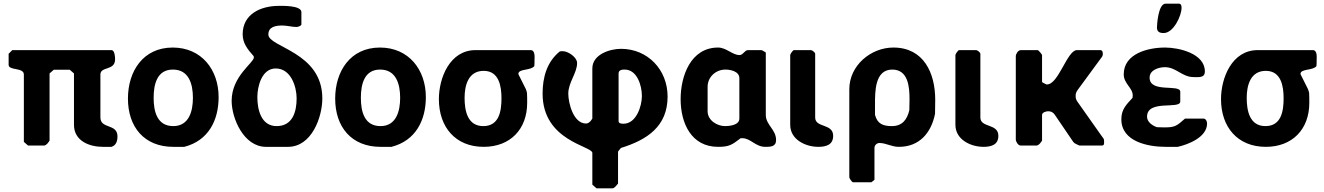

<svg xmlns="http://www.w3.org/2000/svg" viewBox="-20 -793 7211 1046"><path d="M383 -393V-113C383 -24 469 7 540 7H587C613 -1 620 -25 620 -50C620 -121 527 -89 527 -153V-387C527 -433 607 -406 607 -470C607 -479 606 -520 587 -520H47L27 -500V-440C27 -407 110 -427 110 -387V-20L133 0H220C227 0 236 -8 240 -13C243 -17 250 -26 250 -27V-393L273 -413H360Z M677 -256C677 -101 766 7 924 7H984C1116 -27 1171 -138 1171 -264C1171 -413 1078 -534 921 -534C759 -534 677 -404 677 -256ZM817 -260C817 -333 835 -414 922 -414C1009 -414 1031 -335 1031 -260C1031 -188 1010 -106 924 -106C836 -106 817 -185 817 -260Z M1242 -244C1242 -148 1308 7 1429 7H1549C1679 7 1736 -156 1736 -257C1736 -511 1442 -535 1442 -605C1442 -648 1483 -654 1518 -654C1545 -654 1570 -646 1596 -646C1602 -646 1622 -652 1622 -660V-727C1622 -765 1512 -761 1499 -761C1401 -761 1302 -717 1302 -606C1302 -556 1331 -522 1362 -487C1362 -486 1363 -481 1363 -480C1363 -451 1242 -378 1242 -244ZM1382 -264C1382 -322 1406 -420 1482 -420C1565 -420 1596 -321 1596 -257C1596 -184 1574 -106 1487 -106C1403 -106 1382 -195 1382 -264Z M1806 -256C1806 -101 1895 7 2053 7H2113C2245 -27 2300 -138 2300 -264C2300 -413 2207 -534 2050 -534C1888 -534 1806 -404 1806 -256ZM1946 -260C1946 -333 1964 -414 2051 -414C2138 -414 2160 -335 2160 -260C2160 -188 2139 -106 2053 -106C1965 -106 1946 -185 1946 -260Z M2371 -253C2371 -101 2461 7 2615 7C2759 7 2852 -88 2852 -233C2852 -241 2852 -279 2851 -287C2851 -290 2846 -304 2845 -307L2805 -387C2805 -387 2804 -389 2804 -390C2804 -420 2871 -407 2891 -433C2892 -438 2892 -462 2892 -467C2892 -479 2897 -520 2871 -520H2571C2430 -520 2371 -368 2371 -253ZM2511 -260C2511 -329 2532 -407 2615 -407C2699 -407 2712 -323 2712 -257C2712 -187 2699 -106 2613 -106C2527 -106 2511 -189 2511 -260Z M3347 207V33C3349 30 3359 17 3363 13C3505 -31 3617 -104 3617 -267C3617 -413 3509 -527 3363 -527C3305 -527 3207 -498 3207 -420V-147C3207 -146 3200 -137 3197 -133C3191 -127 3183 -120 3173 -120C3103 -120 3076 -233 3076 -283C3076 -344 3124 -395 3124 -450C3124 -481 3075 -514 3047 -514C3044 -514 3032 -514 3030 -513C2959 -456 2936 -371 2936 -283C2936 -24 3207 2 3207 40V213L3230 233H3317C3328 233 3342 213 3347 207ZM3383 -414C3452 -414 3477 -325 3477 -270C3477 -216 3447 -119 3377 -119C3369 -119 3350 -119 3350 -133V-393C3350 -413 3371 -414 3383 -414Z M4128 -520H4055C4037 -520 4028 -493 4009 -493C3970 -493 3937 -534 3892 -534C3743 -534 3688 -379 3688 -253C3688 -122 3746 7 3892 7C3951 7 3967 -3 4015 -40H4025C4069 -40 4096 7 4149 7C4177 7 4208 7 4208 -30C4208 -88 4152 -112 4152 -167V-507C4149 -509 4132 -520 4128 -520ZM3932 -414C3958 -414 4008 -405 4008 -367V-147C4008 -110 3951 -106 3930 -106C3887 -106 3835 -137 3835 -187V-320C3835 -375 3881 -414 3932 -414Z M4519 -53C4519 -122 4421 -95 4421 -153V-500C4421 -507 4405 -520 4398 -520H4305C4300 -520 4285 -499 4285 -493V-113C4285 -32 4369 7 4438 7C4482 7 4519 -5 4519 -53Z M4847 -534C4724 -534 4607 -436 4607 -307V173C4607 179 4622 200 4627 200H4727L4744 187V13C4744 -2 4757 -14 4771 -14C4807 -14 4837 7 4877 7C4988 7 5053 -68 5074 -173C5074 -185 5075 -238 5075 -250C5075 -394 5013 -534 4847 -534ZM4747 -167V-223C4747 -292 4745 -414 4841 -414C4928 -414 4935 -319 4935 -253C4935 -244 4934 -202 4934 -193C4922 -141 4895 -106 4839 -106C4791 -106 4760 -118 4747 -167Z M5419 -53C5419 -122 5321 -95 5321 -153V-500C5321 -507 5305 -520 5298 -520H5205C5200 -520 5185 -499 5185 -493V-113C5185 -32 5269 7 5338 7C5382 7 5419 -5 5419 -53Z M5657 -347V-493C5657 -497 5637 -520 5634 -520H5541C5526 -520 5514 -498 5514 -487V-33C5514 -22 5526 0 5541 0H5627C5634 0 5643 -8 5647 -13C5650 -17 5657 -26 5657 -27V-167C5657 -181 5680 -187 5691 -187C5706 -187 5719 -180 5727 -167L5827 -20L5834 -13C5841 -9 5859 0 5861 0H5981C5996 0 5995 -9 5995 -20C5995 -38 5994 -35 5981 -53C5962 -80 5873 -206 5854 -233C5843 -248 5840 -255 5840 -270C5840 -285 5843 -292 5854 -307L5981 -480C5987 -488 5988 -492 5988 -501C5988 -508 5986 -520 5974 -520H5847C5794 -520 5747 -333 5684 -333H5681C5678 -335 5657 -343 5657 -347Z M6089 -143C6089 -21 6235 7 6330 7H6396C6455 -6 6556 -46 6556 -120C6556 -131 6550 -147 6536 -147H6436C6389 -105 6379 -99 6323 -99C6317 -99 6289 -100 6283 -100C6259 -108 6229 -128 6229 -157C6229 -253 6410 -195 6410 -240V-293C6410 -337 6243 -284 6243 -370C6243 -412 6293 -427 6326 -427C6389 -427 6419 -373 6483 -373C6512 -373 6544 -368 6544 -404C6544 -502 6402 -534 6327 -534C6234 -534 6102 -501 6102 -388C6102 -337 6151 -315 6151 -273C6151 -271 6150 -262 6150 -260C6114 -221 6089 -196 6089 -143ZM6283 -643C6283 -619 6298 -613 6320 -613C6373 -613 6417 -707 6417 -750C6417 -758 6416 -773 6403 -773H6330C6289 -773 6283 -654 6283 -643Z M6632 -253C6632 -101 6722 7 6876 7C7020 7 7113 -88 7113 -233C7113 -241 7113 -279 7112 -287C7112 -290 7107 -304 7106 -307L7066 -387C7066 -387 7065 -389 7065 -390C7065 -420 7132 -407 7152 -433C7153 -438 7153 -462 7153 -467C7153 -479 7158 -520 7132 -520H6832C6691 -520 6632 -368 6632 -253ZM6772 -260C6772 -329 6793 -407 6876 -407C6960 -407 6973 -323 6973 -257C6973 -187 6960 -106 6874 -106C6788 -106 6772 -189 6772 -260Z"/></svg>

Font: Asimov Print
Style: C
Weight: 500
Designer: Google
Version: Version 2.000980: 2014